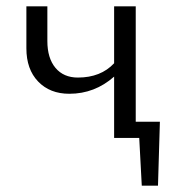

<svg xmlns="http://www.w3.org/2000/svg" viewBox="-20 -434 547 604"><path d="M483 -51 477 150H426L418 0H339V-193Q278 -139 198 -139Q137 -139 100 -177.5Q63 -216 63 -282V-414H129V-305Q129 -251 154.5 -220.5Q180 -190 225 -190Q297 -190 339 -235V-414H407V-51Z"/></svg>

Font: EauTestInfant
Style: Italic
Weight: 400
Italic angle: -12°
Designer: Christian Thalmann (Catharsis Fonts)
Version: Version 0.001;PS 000.001;hotconv 1.0.88;makeotf.lib2.5.64775